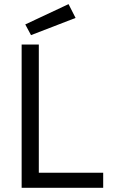

<svg xmlns="http://www.w3.org/2000/svg" viewBox="-20 -901 540 921"><path d="M83.8 0ZM475 0V-72.5H166.2V-687.5H83.8V0ZM128.8 -732.5 101.2 -783.8 308.8 -881.2 342.5 -815Z"/></svg>

Font: Cambay
Style: Regular
Weight: 400
Designer: Pooja Saxena
Foundry: Pooja Saxena
Version: Version 1.181;PS 001.181;hotconv 1.0.70;makeotf.lib2.5.58329